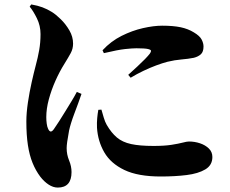

<svg xmlns="http://www.w3.org/2000/svg" viewBox="-20 -794 1040 867"><path d="M241 53Q220 53 199.5 39.5Q179 26 162 4Q141 -24 127 -58.5Q113 -93 106 -138.5Q99 -184 99 -245Q99 -284 106 -331Q113 -378 123 -422.5Q133 -467 141 -497Q151 -534 157 -568Q163 -602 163 -640Q163 -678 146.5 -711.5Q130 -745 114 -764L121 -774Q150 -769 171.5 -761Q193 -753 214 -740Q232 -729 254.5 -707Q277 -685 293.5 -656.5Q310 -628 310 -597Q310 -574 299.5 -554.5Q289 -535 271 -506Q249 -471 230.5 -429.5Q212 -388 200.5 -345.5Q189 -303 189 -265Q189 -250 191 -235.5Q193 -221 197 -213Q202 -201 209 -200Q216 -200 224 -212Q234 -226 247 -246.5Q260 -267 274.5 -290.5Q289 -314 303 -337Q317 -360 327 -379L348 -370Q341 -349 332.5 -326Q324 -303 315.5 -280.5Q307 -258 301 -238.5Q295 -219 292 -205Q286 -172 283.5 -154Q281 -136 281 -125Q281 -96 292 -69.5Q303 -43 303 -17Q303 53 241 53ZM706 3Q603 3 541.5 -26.5Q480 -56 451 -106Q422 -156 418 -217Q417 -240 419 -261Q421 -282 424 -298L438 -299Q443 -282 448.5 -263Q454 -244 462 -230Q483 -194 508 -173Q533 -152 572 -143.5Q611 -135 673 -135Q722 -135 754 -140Q786 -145 805 -150Q824 -155 833 -155Q859 -155 883 -147Q907 -139 923 -123.5Q939 -108 939 -85Q939 -48 907 -29Q875 -10 822.5 -3.5Q770 3 706 3ZM559 -456Q581 -476 600.5 -494Q620 -512 634.5 -527Q649 -542 656 -551Q661 -558 662 -563.5Q663 -569 649 -572.5Q635 -576 596 -576Q578 -576 545 -572.5Q512 -569 449 -554L443 -567Q481 -608 529 -632Q577 -656 625.5 -667Q674 -678 712 -678Q762 -678 795.5 -671Q829 -664 855 -648Q882 -632 890.5 -615.5Q899 -599 899 -584Q899 -560 887 -549Q875 -538 855 -533Q830 -528 799.5 -525.5Q769 -523 736 -515Q713 -509 685 -498.5Q657 -488 627.5 -474Q598 -460 570 -443Z"/></svg>

Font: Noto Serif HK ExtraLight Black
Style: Regular
Weight: 900
Version: Version 2.002-H1;hotconv 1.1.0;makeotfexe 2.6.0